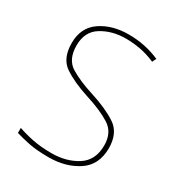

<svg xmlns="http://www.w3.org/2000/svg" viewBox="-174 -838 892 962"><g transform="rotate(30 271.5 -357.0)"><path d="M489 -180Q489 -268 430.5 -306.5Q372 -345 277 -375Q200 -399 145.5 -431.5Q91 -464 91 -546Q91 -626 150.5 -662.5Q210 -699 289 -699Q329 -699 371.5 -691.5Q414 -684 460 -664L471 -687Q387 -724 291 -724Q196 -724 130 -679Q64 -634 64 -544Q64 -455 120 -417.5Q176 -380 263 -352Q355 -323 408.5 -289Q462 -255 462 -181Q462 -94 399.5 -54.5Q337 -15 252 -15Q191 -15 143.5 -24.5Q96 -34 56 -48V-19Q92 -8 136.5 1Q181 10 250 10Q348 10 418.5 -36.5Q489 -83 489 -180Z"/></g></svg>

Font: Noto Sans UI Thin
Style: Regular
Weight: 250
Designer: Monotype Design Team
Foundry: Monotype Imaging Inc.
Version: Version 1.901